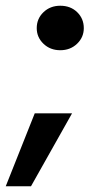

<svg xmlns="http://www.w3.org/2000/svg" viewBox="-67 -528 330 669"><path d="M143 -353Q108 -353 84.5 -375.5Q61 -398 61 -430Q61 -463 84.5 -485.5Q108 -508 143 -508Q179 -508 202 -485.5Q225 -463 225 -430Q225 -398 201.5 -375.5Q178 -353 143 -353ZM-47 121 54 -133H184L41 121Z"/></svg>

Font: DM Sans 36pt
Style: Bold Italic
Weight: 700
Italic angle: -10°
Designer: Colophon Foundry, Jonny Pinhorn
Foundry: Colophon Foundry
Version: Version 4.004;gftools[0.9.30]